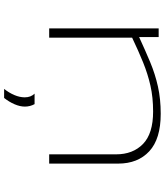

<svg xmlns="http://www.w3.org/2000/svg" viewBox="46 -628 801 933"><g transform="rotate(90 446.5 -161.5)"><path d="M118 0V-532H160V-437Q225 -467 282.5 -491Q340 -515 400.5 -528.5Q461 -542 533 -542Q655 -542 715 -486.5Q775 -431 775 -335V0H730V-325Q730 -407 679.5 -456Q629 -505 522 -505Q453 -505 396 -492Q339 -479 283.5 -456.5Q228 -434 163 -403V0ZM412 219Q431 195 442 169Q453 143 453 119Q453 89 435 71H486Q498 93 498 118Q498 142 486.5 168.5Q475 195 456 219Z"/></g></svg>

Font: Georama ExtraExtended ExtraLight
Style: Regular
Weight: 200
Width: 8
Designer: Jean-Baptiste Levee
Foundry: Production Type
Version: Version 1.000